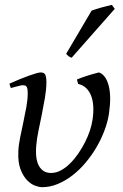

<svg xmlns="http://www.w3.org/2000/svg" viewBox="-20 -758 511 798"><path d="M433.1 -287.1Q428.2 -253.4 415 -217.8Q401.9 -182.1 382.1 -147.9Q362.3 -113.8 336.9 -83.3Q311.5 -52.7 282 -29.8Q252.4 -6.8 220.2 6.6Q188 20 154.8 20Q143.1 20 125.7 13.7Q108.4 7.3 92.3 -9.3Q76.2 -25.9 65.2 -54.7Q54.2 -83.5 56.2 -127.9Q57.1 -154.3 63.5 -185.5Q69.8 -216.8 76.9 -249.5Q84 -282.2 89.6 -313.5Q95.2 -344.7 95.2 -371.1Q95.2 -382.3 93.8 -388.9Q92.3 -395.5 89.6 -398.7Q86.9 -401.9 83.3 -402.8Q79.6 -403.8 75.2 -403.8Q70.8 -403.8 62.5 -401.9Q54.2 -399.9 45.9 -397.7Q37.6 -395.5 31.2 -393.8Q24.9 -392.1 24.9 -392.1L19 -410.2Q39.6 -419.4 60.3 -428Q81.1 -436.5 98.6 -442.9Q116.2 -449.2 129.6 -453.1Q143.1 -457 148.9 -457Q163.1 -457 168 -447.8Q172.9 -438.5 172.9 -416Q172.9 -388.2 167 -353Q161.1 -317.9 153.8 -282Q146.5 -246.1 139.6 -212.9Q132.8 -179.7 130.9 -155.8Q125.5 -97.2 142.1 -68.1Q158.7 -39.1 191.9 -39.1Q212.9 -39.1 232.9 -49.8Q252.9 -60.5 271 -78.4Q289.1 -96.2 304.9 -119.1Q320.8 -142.1 333.3 -166.7Q345.7 -191.4 353.8 -215.8Q361.8 -240.2 364.7 -261.2Q369.1 -290.5 367.7 -315.4Q366.2 -340.3 358.9 -359.6Q351.6 -378.9 338.1 -391.8Q324.7 -404.8 304.7 -409.2L299.8 -427.7Q308.6 -431.6 320.6 -435.8Q332.5 -439.9 345.2 -444.1Q357.9 -448.2 369.9 -451.4Q381.8 -454.6 391.1 -457Q419.4 -447.3 431.4 -403.3Q443.4 -359.4 433.1 -287.1ZM277.8 -518.1Q270.5 -520.5 266.4 -523.4Q262.2 -526.4 254.9 -534.2L360.8 -713.9Q368.7 -716.8 379.4 -720.2Q390.1 -723.6 401.6 -726.8Q413.1 -730 424.6 -732.7Q436 -735.4 444.8 -737.8L457 -721.2Z"/></svg>

Font: GentiumAlt
Style: Italic
Weight: 400
Italic angle: -7°
Designer: J. Victor Gaultney
Version: Version 1.02; 2005; OFL release